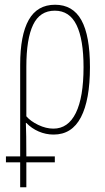

<svg xmlns="http://www.w3.org/2000/svg" viewBox="-20 -557 443 809"><path d="M65 127H5V102H65V-284Q65 -409 101 -473Q137 -537 212 -537Q287 -537 323 -472Q359 -407 359 -274Q359 -136 321 -63Q283 10 206 10Q173 10 143 -3Q113 -16 91 -39H89Q91 5 91 102H211V127H91V232H65ZM332 -274Q332 -391 302.5 -451.5Q273 -512 211 -512Q148 -512 119.5 -452.5Q91 -393 91 -276V-67Q109 -46 141.5 -30.5Q174 -15 205 -15Q267 -15 299.5 -81Q332 -147 332 -274Z"/></svg>

Font: Noto Sans Display Thin Cond
Style: Regular
Weight: 250
Width: 3
Designer: Monotype Design team
Foundry: Monotype Imaging Inc.
Version: Version 1.000